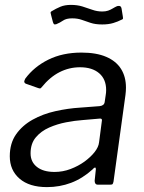

<svg xmlns="http://www.w3.org/2000/svg" viewBox="-20 -755 588 785"><path d="M358 -62Q317 -25 270.5 -7.5Q224 10 172 10Q100 10 60 -24.5Q20 -59 20 -116Q20 -169 45.5 -205.5Q71 -242 113 -265.5Q155 -289 206.5 -300.5Q258 -312 308 -315L387 -321Q406 -323 408 -338L412 -365Q413 -371 413.5 -376Q414 -381 414 -387Q414 -431 385.5 -455.5Q357 -480 307 -480Q263 -480 223.5 -460Q184 -440 150 -398Q147 -394 144.5 -393.5Q142 -393 136 -395L85 -413Q81 -415 79.5 -419Q78 -423 83 -433Q119 -482 177.5 -511Q236 -540 313 -540Q374 -540 414.5 -522.5Q455 -505 475 -473Q495 -441 495 -397Q495 -390 494.5 -382.5Q494 -375 493 -367L444 -12Q442 -4 440 -2Q438 0 430 0H380Q373 0 370 -4.5Q367 -9 367 -16L372 -64Q371 -77 358 -62ZM396 -257Q398 -265 395.5 -268Q393 -271 386 -270L317 -264Q287 -262 250.5 -255Q214 -248 181 -233.5Q148 -219 126.5 -193.5Q105 -168 105 -128Q105 -93 131 -72.5Q157 -52 203 -52Q237 -52 268.5 -64Q300 -76 325 -94Q351 -113 367 -133.5Q383 -154 385 -173ZM476 -674Q463 -667 443.5 -661Q424 -655 398 -655Q370 -655 350.5 -661.5Q331 -668 314 -674Q297 -680 275 -680Q251 -680 238 -671Q225 -662 210 -656Q203 -654 200.5 -656.5Q198 -659 196 -666L189 -693Q188 -698 187 -702Q186 -706 191 -709Q209 -720 227 -727.5Q245 -735 270 -735Q296 -735 317 -728.5Q338 -722 357.5 -715Q377 -708 398 -708Q412 -708 422 -711.5Q432 -715 441 -720.5Q450 -726 459 -730Q467 -732 471.5 -729.5Q476 -727 477 -720L482 -689Q483 -685 483 -680.5Q483 -676 476 -674Z"/></svg>

Font: Libre Franklin
Style: Italic
Weight: 400
Italic angle: -8°
Designer: Pablo Impallari, Rodrigo Fuenzalida, Nhung Nguyen
Foundry: Impallari Type
Version: Version 3.000